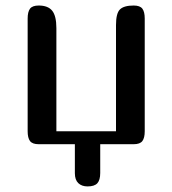

<svg xmlns="http://www.w3.org/2000/svg" viewBox="-20 -522 624 695"><path d="M296.9 152.8Q275.9 152.8 263.4 140.9Q251 128.9 251 105V0H120.1Q97.2 0 88.6 -11.5Q80.1 -22.9 80.1 -46.9V-455.1Q80.1 -479 88.6 -490.5Q97.2 -502 120.1 -502Q153.8 -502 168.9 -483.2Q184.1 -464.4 184.1 -419.9V-46.9H399.9V-431.2Q399.9 -474.1 414.3 -488Q428.7 -502 463.9 -502Q486.8 -502 495.4 -490.5Q503.9 -479 503.9 -455.1V-46.9Q503.9 -22.9 495.4 -11.5Q486.8 0 463.9 0H342.8V104Q342.8 129.9 332.3 141.4Q321.8 152.8 296.9 152.8Z"/></svg>

Font: Marmelad
Style: Regular
Weight: 400
Designer: Manvel Shmavonyan
Foundry: Cyreal (www.cyreal.org)
Version: Version 1.000